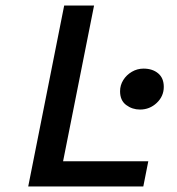

<svg xmlns="http://www.w3.org/2000/svg" viewBox="-20 -674 640 694"><path d="M82 0 212 -654H320L208 -91H516L498 0ZM486 -278Q458 -278 436 -294.5Q414 -311 414 -344Q414 -366 425.5 -384.5Q437 -403 456.5 -414.5Q476 -426 499 -426Q531 -426 551.5 -409Q572 -392 572 -360Q572 -326 546.5 -302Q521 -278 486 -278Z"/></svg>

Font: Source Code Pro ExtraLight SemiBold
Style: Italic
Weight: 600
Italic angle: -11°
Monospace: yes
Version: Version 1.016;hotconv 1.0.116;makeotfexe 2.5.65601